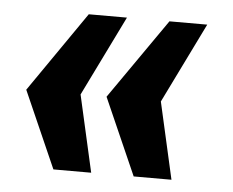

<svg xmlns="http://www.w3.org/2000/svg" viewBox="-38 -504 589 486"><g transform="rotate(5 256.5 -261.5)"><path d="M210 -62H114L28 -257L169 -461H266L166 -257ZM414 -62H318L232 -257L374 -461H470L370 -257Z"/></g></svg>

Font: Morrison ExtraBold
Style: Regular
Weight: 800
Designer: Pablo Impallari, Rodrigo Fuenzalida (Modified by Dan O. Williams)
Version: Version 0.03;June 6, 2019;FontCreator 11.5.0.2425 64-bit; tt